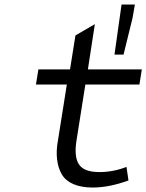

<svg xmlns="http://www.w3.org/2000/svg" viewBox="-20 -817 648 850"><path d="M486.8 -575.2 518.1 -796.9H577.1L566.9 -737.8L526.9 -575.2ZM391.1 13.2Q339.4 13.2 304.7 -2Q270 -17.1 253.7 -44.9Q237.3 -72.8 232.7 -111.3Q228 -149.9 236.8 -196.8L275.9 -442.9H139.2L149.9 -509.8H290L314 -660.2L399.9 -710L369.1 -509.8H607.9L597.2 -442.9H357.9L318.8 -195.8Q307.1 -124 329.3 -89.6Q351.6 -55.2 419.9 -55.2Q481.4 -55.2 540 -78.1L548.8 -18.1Q462.9 13.2 391.1 13.2Z"/></svg>

Font: Office Code Pro Italic
Style: Regular
Weight: 400
Italic angle: -9°
Designer: Nathan Rutzky & Paul D. Hunt
Foundry: Adobe Systems Incorporated
Version: Version 1.004;PS 001.004;hotconv 1.0.70;makeotf.lib2.5.58329